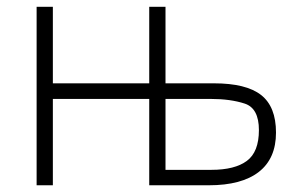

<svg xmlns="http://www.w3.org/2000/svg" viewBox="-20 -551 899 571"><path d="M472.2 -256.8V-45.9H608.9Q678.2 -45.9 714.1 -72.5Q750 -99.1 750 -164.1Q750 -229 707.8 -242.9Q665.5 -256.8 606 -256.8ZM472.2 -530.8V-303.2H616.2Q711.9 -303.2 756.3 -268.6Q800.8 -233.9 800.8 -156.7Q800.8 -79.6 749.8 -39.8Q698.7 0 601.1 0H423.8V-256.8H137.2V0H88.9V-530.8H137.2V-303.2H423.8V-530.8Z"/></svg>

Font: OpenSans-Light
Style: Regular
Weight: 300
Foundry: Ascender Corporation
Version: Version 1.10